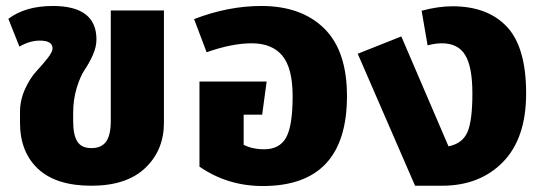

<svg xmlns="http://www.w3.org/2000/svg" viewBox="-20 -605 1817 643"><path d="M47 -194V-230Q47 -270 64 -307Q81 -344 101.5 -366Q122 -388 139 -409.5Q156 -431 156 -443Q156 -469 113 -469Q80 -469 45 -449L8 -542Q65 -585 157 -585Q303 -585 303 -473Q303 -448 291 -421Q279 -394 264 -372Q249 -350 237 -311Q225 -272 225 -226V-200Q225 -153 239 -131Q253 -109 286 -109Q320 -109 335.5 -131Q351 -153 351 -200V-570H529V-194Q529 -102 466.5 -42.5Q404 17 286 17Q168 17 107.5 -39.5Q47 -96 47 -194Z M855 -585Q989 -585 1065.5 -510Q1142 -435 1142 -283Q1142 18 860 18Q742 18 648 -47V-332H873L858 -221H796V-120Q826 -105 864 -105Q916 -105 938 -144Q960 -183 960 -283Q960 -377 925.5 -418.5Q891 -460 823 -460Q757 -460 672 -430L630 -541Q744 -585 855 -585Z M1495 -584Q1613 -584 1677.5 -515.5Q1742 -447 1742 -292Q1742 -142 1664.5 -62.5Q1587 17 1460 17H1370L1178 -425L1324 -483L1482 -115Q1528 -124 1545 -161.5Q1562 -199 1562 -292Q1562 -381 1538 -420.5Q1514 -460 1460 -460Q1437 -460 1412 -453L1392 -569Q1448 -584 1495 -584Z"/></svg>

Font: FiraGO ExtraBold
Style: Regular
Weight: 800
Designer: bBox Type
Foundry: bBox Type GmbH
Version: Version 1.001;PS 001.001;hotconv 1.0.88;makeotf.lib2.5.64775